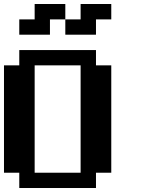

<svg xmlns="http://www.w3.org/2000/svg" viewBox="-20 -943 732 963"><path d="M384.3 -76.7V-615.2H153.8V-76.7ZM76.7 0V-76.7H0V-615.2H76.7V-691.9H461.4V-615.2H538.1V-76.7H461.4V0ZM76.7 -769V-845.7H153.8V-922.9H307.6V-845.7H230.5V-769ZM307.6 -769V-845.7H384.3V-922.9H538.1V-845.7H461.4V-769Z"/></svg>

Font: Good Old DOS
Style: Regular
Weight: 400
Designer: Vasily Draigo
Foundry: Vasily Draigo
Version: 1.0